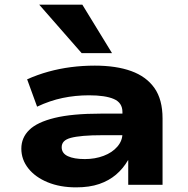

<svg xmlns="http://www.w3.org/2000/svg" viewBox="-20 -797 812 828"><path d="M308 11Q239 11 185.5 -11Q132 -33 102 -71Q72 -109 72 -156Q72 -203 106 -236.5Q140 -270 215.5 -288.5Q291 -307 415 -307H531V-214H425Q374 -214 340 -211Q306 -208 285.5 -202.5Q265 -197 255.5 -187Q246 -177 246 -162Q246 -136 272.5 -123.5Q299 -111 346 -111Q390 -111 427 -125Q464 -139 486 -164.5Q508 -190 508 -221V-314Q508 -354 471 -370Q434 -386 364 -386Q305 -386 250 -374.5Q195 -363 140 -337L97 -455Q142 -475 189 -488Q236 -501 286 -507.5Q336 -514 389 -514Q481 -514 546 -490.5Q611 -467 646 -417.5Q681 -368 681 -286V0H533V-106H532Q511 -70 480.5 -44Q450 -18 408 -3.5Q366 11 308 11ZM332 -568 149 -777H335L463 -568Z"/></svg>

Font: Nunito Sans 7pt Expanded ExtraBold
Style: Regular
Weight: 800
Width: 7
Designer: Vernon Adams
Foundry: Vernon Adams
Version: Version 3.101;gftools[0.9.27]